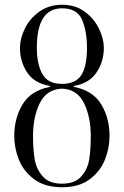

<svg xmlns="http://www.w3.org/2000/svg" viewBox="-20 -778 521 808"><path d="M40 -206Q40 -280 74.5 -338Q109 -396 188 -412Q192 -413 191.5 -414.5Q191 -416 187 -417Q124 -428 94 -473.5Q64 -519 64 -577Q64 -615 84.5 -657.5Q105 -700 145.5 -729Q186 -758 241 -758Q297 -758 336.5 -729Q376 -700 396.5 -657.5Q417 -615 417 -577Q417 -519 386.5 -473.5Q356 -428 294 -417Q290 -416 289.5 -414.5Q289 -413 293 -412Q372 -396 406.5 -338Q441 -280 441 -206Q441 -155 421.5 -106Q402 -57 357.5 -23.5Q313 10 241 10Q169 10 124 -23.5Q79 -57 59.5 -106Q40 -155 40 -206ZM346 -577Q346 -646 325.5 -694.5Q305 -743 241 -743Q135 -743 135 -577Q135 -509 158 -467Q181 -425 241 -425Q298 -425 322 -461.5Q346 -498 346 -577ZM362 -206Q362 -286 333.5 -344Q305 -402 241 -405Q176 -402 147.5 -344Q119 -286 119 -206Q119 -149 126 -107.5Q133 -66 160 -35.5Q187 -5 241 -5Q295 -5 322 -35.5Q349 -66 355.5 -107.5Q362 -149 362 -206Z"/></svg>

Font: Viaoda Libre
Style: Regular
Weight: 400
Designer: Gydient
Version: Version 2.000